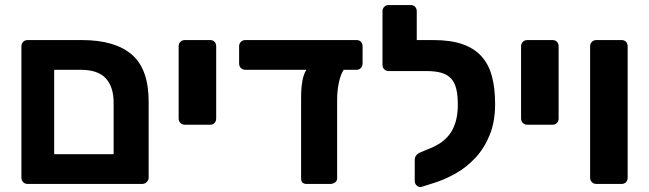

<svg xmlns="http://www.w3.org/2000/svg" viewBox="-20 -730 2576 762"><path d="M90 0Q79 0 72 -7Q65 -14 65 -25V-546Q65 -557 72 -564Q79 -571 90 -571H305Q436 -571 503 -513.5Q570 -456 570 -327V-25Q570 -15 562.5 -7.5Q555 0 544 0ZM195 -118H431V-322Q431 -385 400 -419Q369 -453 300 -453H195Z M714 -235Q703 -235 696 -242Q689 -249 689 -260V-546Q689 -557 696 -564Q703 -571 714 -571H814Q825 -571 831.5 -564Q838 -557 838 -546V-260Q838 -249 831.5 -242Q825 -235 814 -235Z M1197 0Q1175 0 1175 -22V-342Q1175 -422 1196 -453H954Q943 -453 936 -460Q929 -467 929 -478V-546Q929 -557 936 -564Q943 -571 954 -571H1395Q1406 -571 1412.5 -564Q1419 -557 1419 -546V-478Q1419 -468 1412.5 -460.5Q1406 -453 1395 -453H1344Q1332 -435 1325 -403Q1318 -371 1318 -332V-22Q1318 -12 1309.5 -6Q1301 0 1291 0Z M1652 12Q1642 14 1634 6.5Q1626 -1 1626 -12V-96Q1626 -116 1650 -126L1684 -140Q1707 -149 1727.5 -162.5Q1748 -176 1763.5 -196Q1779 -216 1788 -245.5Q1797 -275 1797 -315Q1797 -351 1791 -376.5Q1785 -402 1770.5 -418Q1756 -434 1732 -441Q1708 -448 1672 -448H1647H1645H1523Q1512 -448 1505 -455Q1498 -462 1498 -473V-685Q1498 -696 1505 -703Q1512 -710 1523 -710H1610Q1621 -710 1627.5 -703Q1634 -696 1634 -685V-571H1700Q1768 -571 1814.5 -555Q1861 -539 1890 -507.5Q1919 -476 1932 -428.5Q1945 -381 1945 -317Q1945 -248 1924 -195.5Q1903 -143 1867.5 -104.5Q1832 -66 1786.5 -40.5Q1741 -15 1693 -1Z M2073 -235Q2062 -235 2055 -242Q2048 -249 2048 -260V-546Q2048 -557 2055 -564Q2062 -571 2073 -571H2173Q2184 -571 2190.5 -564Q2197 -557 2197 -546V-260Q2197 -249 2190.5 -242Q2184 -235 2173 -235Z M2347 0Q2336 0 2329 -7Q2322 -14 2322 -25V-546Q2322 -557 2329 -564Q2336 -571 2347 -571H2447Q2458 -571 2464.5 -564Q2471 -557 2471 -546V-25Q2471 -14 2464.5 -7Q2458 0 2447 0Z"/></svg>

Font: Fz Rubik SemBd
Style: Regular
Weight: 600
Designer: Hubert and Fischer
Foundry: Hubert and Fischer
Version: Vit hóa bi FontZin.com